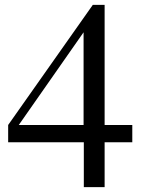

<svg xmlns="http://www.w3.org/2000/svg" viewBox="-20 -773 598 793"><path d="M526.4 -185.5H412.1V0H326.2V-185.5H13.7V-256.8L363.3 -752.9H412.1V-256.8H526.4ZM325.2 -639.6 57.6 -256.8H325.2Z"/></svg>

Font: BabelStone Tibetan
Style: Regular
Weight: 400
Designer: Christopher J. Fynn
Foundry: BabelStone
Version: Version 10.011 October 1, 2023